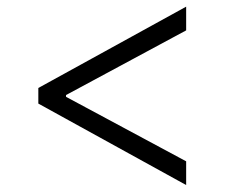

<svg xmlns="http://www.w3.org/2000/svg" viewBox="-20 -566 661 565"><path d="M92.8 -261.2V-307.1L527.8 -546.4V-476.6L170.4 -284.2L174.3 -290.5V-277.8L170.4 -283.2L527.8 -91.3V-21.5Z"/></svg>

Font: Inter Tight Light
Style: Regular
Weight: 300
Designer: Rasmus Andersson
Foundry: rsms
Version: Version 3.004